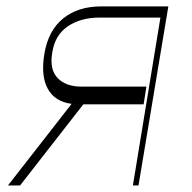

<svg xmlns="http://www.w3.org/2000/svg" viewBox="-20 -565 584 585"><path d="M384.9 0 468.8 -511.4H281.2Q225.1 -511 186.3 -484.6Q147.4 -458.1 139.2 -404.8Q130.3 -353.3 155.7 -327.1Q181.1 -300.8 228.7 -301.1H426.1L417.6 -247.2H234L41.2 0H4.3L198.2 -248.6Q147.7 -255 125.9 -294Q104 -333.1 115.1 -400.6Q126.8 -471.6 172.1 -508.5Q217.3 -545.5 288.4 -545.5H492.9L402 0Z"/></svg>

Font: Inter Thin  BETA
Style: Italic
Weight: 100
Italic angle: -9.39999°
Designer: Rasmus Andersson
Foundry: rsms
Version: Version 3.011;git-f93a4a705